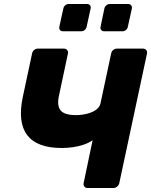

<svg xmlns="http://www.w3.org/2000/svg" viewBox="-20 -944 758 964"><path d="M420 0Q409 0 403.5 -7.5Q398 -15 400 -25L445 -240Q427 -227 401 -218Q375 -209 346.5 -205Q318 -201 290 -201Q166 -201 117 -265Q68 -329 94 -455L141 -675Q143 -686 151.5 -693Q160 -700 171 -700H300Q311 -700 317 -693Q323 -686 321 -675L276 -463Q265 -413 284.5 -389.5Q304 -366 362 -366Q379 -366 398.5 -369Q418 -372 436.5 -379Q455 -386 468.5 -398Q482 -410 485 -427L538 -675Q540 -686 548.5 -693Q557 -700 568 -700H697Q708 -700 714 -693Q720 -686 718 -675L579 -25Q577 -15 568.5 -7.5Q560 0 549 0ZM503 -787Q493 -787 488 -793.5Q483 -800 485 -810L504 -901Q506 -911 514 -917.5Q522 -924 532 -924H623Q633 -924 638.5 -917.5Q644 -911 642 -901L622 -810Q620 -800 612.5 -793.5Q605 -787 595 -787ZM296 -787Q286 -787 281 -793.5Q276 -800 278 -810L298 -901Q300 -911 307.5 -917.5Q315 -924 325 -924H417Q427 -924 432 -917.5Q437 -911 435 -901L415 -810Q413 -800 405.5 -793.5Q398 -787 388 -787Z"/></svg>

Font: Rubik Light
Style: Bold Italic
Weight: 700
Italic angle: -12°
Version: Version 2.104